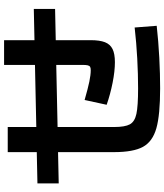

<svg xmlns="http://www.w3.org/2000/svg" viewBox="51 -856 835 978"><g transform="rotate(-90 469.0 -366.5)"><path d="M183.6 -204.1V-488.8L24.4 -485.4V-593.8L183.6 -597.2V-745.1H311.5V-599.6L627.9 -606.4V-763.7H753.9V-608.9L913.1 -612.3V-503.9L753.9 -500.5V-323.2Q753.9 -276.4 743.4 -249.8Q732.9 -223.1 708.7 -211.2Q684.6 -199.2 641.6 -199.2Q596.2 -199.2 537.1 -210.9Q478 -222.7 424.8 -241.2L449.2 -353.5Q508.8 -336.4 543.2 -329.3Q577.6 -322.3 600.6 -322.3Q612.3 -322.3 617.9 -325.4Q623.5 -328.6 625.7 -337.4Q627.9 -346.2 627.9 -365.2V-498L311.5 -491.2V-204.1Q311.5 -147.9 325.2 -123Q338.9 -98.1 378.7 -89.6Q418.5 -81.1 508.8 -81.1Q579.6 -81.1 660.4 -85.4Q741.2 -89.8 818.4 -98.6L827.1 13.7Q748.5 22.5 664.6 26.9Q580.6 31.2 508.8 31.2Q373 31.2 305.2 12Q237.3 -7.3 210.4 -56.4Q183.6 -105.5 183.6 -204.1Z"/></g></svg>

Font: Pretendard JP
Style: Bold
Weight: 700
Designer: Base glyphs from Inter by Rasmus Andersson; Hangeul glyphs from Noto Sans CJK(Source Han Sans) by Jang Soo-young and Kan
Foundry: Kil Hyung-jin
Version: Version 1.309